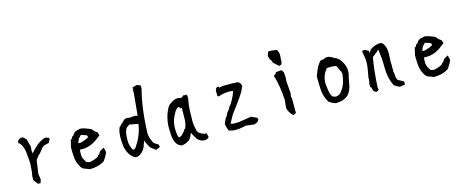

<svg xmlns="http://www.w3.org/2000/svg" viewBox="-38 -1275 4582 1890"><g transform="rotate(-15 2253.0 -329.5)"><path d="M142.6 -37.6V-80.1Q150.4 -109.4 151.9 -141.8Q153.3 -174.3 156.2 -206.1Q153.3 -268.1 146.5 -324.2Q140.1 -377.4 108.4 -420.9L95.7 -424.8V-445.8Q99.6 -451.7 103 -455.1Q120.6 -472.7 147.5 -472.7H150.4L182.6 -443.8L204.1 -366.2L201.2 -318.4L204.1 -308.1L201.7 -292Q233.9 -328.1 267.6 -358.4Q308.6 -394.5 358.9 -411.6L361.3 -412.6L401.4 -400.4V-394.5V-385.7V-383.8L383.3 -351.6Q363.3 -345.7 342.8 -342.3Q325.7 -339.4 312.5 -324.2L268.6 -269.5H262.2L259.3 -264.2L226.1 -222.2L206.1 -85.9L214.8 -25.9L204.1 8.8H198.2H177.7Z M584 -235.8Q584 -243.7 584 -252.9L602.1 -329.1H611.3L624.5 -354L634.8 -357.9L650.4 -380.4L672.4 -397L720.2 -408.2Q750 -405.3 773.9 -395.3Q797.9 -385.3 823.7 -376L852.1 -344.7L875.5 -328.1L886.2 -296.9L846.7 -266.1Q808.6 -236.3 765.1 -221.2Q729 -208.5 686.5 -208.5Q671.4 -208.5 668.5 -209L665 -210Q661.1 -198.2 661.1 -184.1V-146Q664.1 -127 672.9 -109.4Q682.1 -92.3 692.4 -75.2Q704.6 -71.3 714.8 -67.9Q719.2 -66.4 725.3 -66.4Q731.4 -66.4 739.7 -68.4Q778.3 -76.7 800.3 -88.4Q809.6 -93.8 818.8 -100.6L823.7 -113.3H832L840.3 -125.5L849.6 -141.1L865.7 -152.3L895 -168L905.8 -120.6Q897 -95.2 886.2 -77.6Q875.5 -60.1 860.8 -39.1Q828.6 -17.1 790 -7.6Q751.5 2 710.9 2H709.5L645 -22.5L627 -40Q595.2 -87.9 588.9 -141.6Q584 -186.5 584 -235.8ZM683.6 -322.3H682.6Q679.7 -308.6 671.9 -294.9Q666.5 -286.1 666.5 -276.4Q666.5 -274.9 667 -273.4H689.5L738.3 -288.6L771 -304.7L772 -316.4L763.7 -329.1Q747.1 -334 736.8 -338.1Q726.6 -342.3 720.5 -343.8Q714.4 -345.2 708.5 -345.7L687 -322.3Z M1101.6 -328.1H1108.9L1118.2 -344.2Q1137.2 -356.4 1150.4 -371.6Q1166.5 -390.6 1191.4 -390.6H1191.9L1213.4 -386.7L1272 -390.6L1298.8 -384.8L1321.3 -623.5L1315.9 -642.6H1324.2V-648.4L1319.3 -665.5L1367.7 -679.2L1403.8 -666L1406.2 -638.2Q1354 -437 1347.7 -194.3Q1347.7 -163.6 1357.9 -136.2Q1368.2 -108.9 1380.9 -84.5L1423.8 -58.6L1431.2 -30.8L1387.2 -12.7L1336.9 -52.2Q1309.1 -95.7 1296.9 -132.8Q1287.6 -106.9 1279.3 -82Q1268.1 -48.8 1241.7 -23.4Q1229 -11.7 1211.4 -2Q1197.3 5.9 1182.6 5.9Q1177.7 5.9 1171.4 4.4Q1147.5 -8.3 1132.3 -25.4Q1117.2 -43 1106.9 -63Q1087.9 -102.1 1083.5 -142.6Q1079.1 -183.1 1079.1 -226.6V-227.1Q1081.1 -272.9 1089.8 -300.8Q1093.8 -312.5 1101.6 -328.1ZM1178.2 -72.8 1192.9 -81.1Q1230 -133.3 1253.7 -188.7Q1277.3 -244.1 1285.2 -304.7Q1266.1 -310.1 1243.2 -313.2Q1220.2 -316.4 1199.2 -323.2L1166 -300.8Q1146 -271 1142.8 -234.6Q1139.6 -198.2 1139.6 -159.7Q1142.6 -134.3 1148.9 -114.5Q1155.3 -94.7 1165.5 -75.2Z M1876 19.5Q1828.1 19.5 1796.4 -22.5L1795.4 -23.9L1793 -33.7L1786.6 -39.1L1761.7 -86.9L1742.2 -43.9L1726.1 -22Q1707 -7.8 1689 -0.7Q1670.9 6.3 1651.9 9.8H1651.4Q1623.5 9.8 1599.6 -17.1Q1596.2 -21.5 1594.7 -22.9Q1570.3 -62 1567.4 -111.6Q1564.5 -161.1 1564.5 -210.9V-211.4Q1570.8 -295.4 1600.6 -359.4Q1610.8 -381.3 1625 -402.8Q1648.9 -423.3 1674.3 -437.5Q1695.8 -449.2 1721.2 -449.2Q1728.5 -449.2 1736.8 -448.2L1758.3 -442.9L1774.9 -453.6L1787.1 -462.9L1795.9 -459.5L1814 -462.9L1816.9 -458.5Q1823.2 -449.7 1823.2 -439V-419.9Q1810.5 -363.3 1808.1 -303.7Q1805.7 -244.1 1805.7 -182.1Q1807.6 -155.3 1812.7 -129.9Q1817.9 -104.5 1822.3 -83.5L1831.1 -79.1V-72.3Q1847.7 -60.5 1865.7 -51.3Q1883.8 -42 1903.3 -42H1909.2L1919.9 -2.9Q1914.6 2.9 1912.1 5.9Q1898.4 19.5 1876 19.5ZM1706.1 -127.9V-138.7H1715.8Q1737.3 -182.1 1737.3 -236.6Q1737.3 -291 1738.8 -345.7H1722.2L1715.3 -362.3H1701.7Q1680.2 -347.2 1665.3 -320.3Q1650.4 -293.5 1638.2 -264.6Q1626 -232.4 1622.6 -198.7Q1621.1 -183.1 1621.1 -165Q1621.1 -147 1623 -126Q1626 -109.4 1627.9 -94.2Q1629.4 -82.5 1635.3 -75.2L1643.1 -72.8L1667 -84.5Z M2307.1 -449.2 2323.2 -449.7Q2348.1 -449.7 2364.3 -420.9L2365.2 -419.4L2368.2 -389.6H2361.3Q2358.9 -377 2352.8 -366Q2346.7 -355 2341.8 -343.3Q2310.1 -292.5 2273.9 -244.6Q2237.8 -196.8 2204.1 -149.9L2164.1 -76.2V-70.8Q2180.2 -65.4 2197.3 -65.4H2240.7L2373 -86.4L2431.2 -60.5L2437 -41Q2430.2 -29.3 2424.3 -23.4Q2418 -17.1 2412.6 -14.6Q2407.2 -12.2 2402.8 -10.3Q2394.5 -7.3 2384.3 -4.9L2304.2 -14.6Q2272.5 -7.8 2246.6 -3.9Q2220.7 0 2203.6 0Q2186.5 0 2172.4 -1L2127 -11.7L2113.8 -46.9Q2107.4 -64 2107.4 -85V-86.4L2128.9 -136.7L2134.8 -139.6V-149.4H2141.6L2161.6 -189L2187.5 -219.7V-227.5L2189.5 -230Q2212.4 -254.4 2232.9 -292.5Q2253.4 -330.6 2266.6 -367.7V-378.4L2231 -381.8Q2178.7 -381.8 2123.5 -362.8L2120.1 -361.3L2107.4 -369.6L2106.4 -425.3L2117.2 -449.7L2140.6 -458L2147.5 -444.3H2155.3L2179.7 -451.2H2280.8Q2293.9 -449.2 2307.1 -449.2Z M2719.7 -433.1V-443.4H2723.6V-446.8L2781.2 -451.7L2783.7 -448.7Q2800.8 -432.1 2800.8 -412.1Q2800.8 -396 2803.7 -378.4L2800.8 -328.1L2810.5 -212.9L2804.2 -167.5L2810.5 -163.6V-6.8L2783.2 6.3Q2773.9 -1.5 2769 -6.3Q2739.3 -36.1 2729.5 -80.6L2738.3 -159.2Q2734.4 -223.1 2725.1 -287.4Q2715.8 -351.6 2696.8 -411.6L2694.8 -417.5ZM2689.5 -626V-627.4L2703.6 -663.1H2737.8L2788.6 -655.8L2790.5 -652.8Q2807.6 -629.4 2807.6 -600.1Q2807.6 -594.7 2807.1 -588.9Q2806.6 -583 2805.9 -576.7Q2805.2 -570.3 2804.9 -564.2Q2804.7 -558.1 2804.2 -551.8Q2803.7 -540 2803.7 -528.3V-526.9L2793.9 -504.4L2771.5 -498L2720.7 -543.5L2711.9 -567.9Q2702.1 -578.6 2695.8 -593.8Q2689.5 -609.9 2689.5 -626Z M3102.5 -276.4Q3102.5 -288.1 3102.5 -301.3Q3114.7 -335 3127.7 -366.7Q3140.6 -398.4 3165 -429.2L3182.6 -445.3H3185.5Q3206.1 -445.3 3219.7 -452.6Q3233.4 -460 3250 -460Q3257.3 -460 3266.1 -458.5L3310.5 -438.5V-433.6V-432.1Q3324.7 -431.6 3337.2 -423.6Q3349.6 -415.5 3361.8 -403.8Q3391.6 -370.1 3405.3 -330.1Q3414.6 -303.7 3414.6 -274.9Q3414.6 -260.3 3412.1 -244.6L3411.6 -244.1Q3398.4 -195.8 3390.4 -142.1Q3382.3 -88.4 3347.7 -44.4Q3320.3 -20.5 3288.6 -9.8Q3256.8 1 3218.8 1H3218.3Q3197.3 -2.4 3182.1 -11.5Q3167 -20.5 3148.4 -32.7Q3111.3 -93.3 3106.4 -162.1Q3102.5 -218.3 3102.5 -276.4ZM3221.2 -357.4Q3166 -296.4 3166 -212.4Q3170.9 -172.9 3175.5 -137.2Q3180.2 -101.6 3198.7 -72.8Q3211.9 -66.4 3223.1 -63Q3228 -61.5 3234.4 -61.5Q3240.7 -61.5 3248.5 -63L3277.3 -76.7Q3314.5 -117.2 3331.5 -165Q3348.6 -212.9 3352.5 -266.6L3348.1 -277.8L3350.1 -284.2H3346.7L3314 -352.1L3264.2 -358.4L3251 -355.5L3240.2 -357.9L3228.5 -355Z M3769.5 -208.5Q3769.5 -305.7 3754.9 -398.4L3752.4 -398.9L3744.1 -395.5V-393.6V-389.6L3685.1 -343.3Q3661.1 -212.9 3652.3 -42.5L3657.2 -16.6L3632.3 -2L3611.3 -11.7V-18.6L3603 -21L3590.8 -62.5H3583V-95.7L3591.8 -140.1L3588.9 -150.9Q3597.7 -197.8 3604.7 -238.8Q3611.8 -279.8 3611.8 -317.4Q3611.8 -326.7 3611.3 -335.9L3596.7 -428.7L3627.4 -433.1L3663.1 -411.6V-407.2V-390.6L3688 -423.8Q3712.4 -439.5 3737.8 -448.7Q3763.2 -458 3793.9 -458H3796.4L3816.4 -443.8Q3837.4 -413.1 3842.8 -377.9Q3845.7 -358.9 3845.7 -340.6Q3845.7 -322.3 3843.8 -305.2L3841.8 -252.9L3843.8 -206.5L3841.8 -189.5L3843.8 -171.9L3841.8 -157.7Q3847.7 -133.3 3849.1 -106.9Q3850.6 -80.6 3863.8 -61.5L3919.9 -32.2V-27.3V0L3864.7 8.3L3811.5 -21.5Q3790 -65.4 3779.8 -111.6Q3769.5 -157.7 3769.5 -208.5Z M4089.8 -235.8Q4089.8 -243.7 4089.8 -252.9L4107.9 -329.1H4117.2L4130.4 -354L4140.6 -357.9L4156.2 -380.4L4178.2 -397L4226.1 -408.2Q4255.9 -405.3 4279.8 -395.3Q4303.7 -385.3 4329.6 -376L4357.9 -344.7L4381.3 -328.1L4392.1 -296.9L4352.5 -266.1Q4314.5 -236.3 4271 -221.2Q4234.9 -208.5 4192.4 -208.5Q4177.2 -208.5 4174.3 -209L4170.9 -210Q4167 -198.2 4167 -184.1V-146Q4169.9 -127 4178.7 -109.4Q4188 -92.3 4198.2 -75.2Q4210.4 -71.3 4220.7 -67.9Q4225.1 -66.4 4231.2 -66.4Q4237.3 -66.4 4245.6 -68.4Q4284.2 -76.7 4306.2 -88.4Q4315.4 -93.8 4324.7 -100.6L4329.6 -113.3H4337.9L4346.2 -125.5L4355.5 -141.1L4371.6 -152.3L4400.9 -168L4411.6 -120.6Q4402.8 -95.2 4392.1 -77.6Q4381.3 -60.1 4366.7 -39.1Q4334.5 -17.1 4295.9 -7.6Q4257.3 2 4216.8 2H4215.3L4150.9 -22.5L4132.8 -40Q4101.1 -87.9 4094.7 -141.6Q4089.8 -186.5 4089.8 -235.8ZM4189.5 -322.3H4188.5Q4185.5 -308.6 4177.7 -294.9Q4172.4 -286.1 4172.4 -276.4Q4172.4 -274.9 4172.9 -273.4H4195.3L4244.1 -288.6L4276.9 -304.7L4277.8 -316.4L4269.5 -329.1Q4252.9 -334 4242.7 -338.1Q4232.4 -342.3 4226.3 -343.8Q4220.2 -345.2 4214.4 -345.7L4192.9 -322.3Z"/></g></svg>

Font: Bakudai
Style: Bold
Weight: 700
Version: Version 1.48